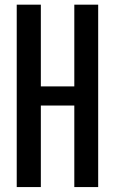

<svg xmlns="http://www.w3.org/2000/svg" viewBox="-20 -500 480 801"><path d="M49.8 -480.5Q83 -480.5 150.4 -480.5Q150.4 -366.2 150.4 -139.6Q196.3 -139.6 290 -139.6Q290 -252.9 290 -480.5Q323.2 -480.5 389.6 -480.5Q389.6 -226.6 389.6 280.3Q356.4 280.3 290 280.3Q290 167 290 -59.6Q243.2 -59.6 150.4 -59.6Q150.4 53.7 150.4 280.3Q116.2 280.3 49.8 280.3Q49.8 26.4 49.8 -480.5Z"/></svg>

Font: Alibu-Mazigh Belqasem 1
Style: Bold
Weight: 400
Designer: Mazigh Mubarik Belqasem
Version: Version 1.0